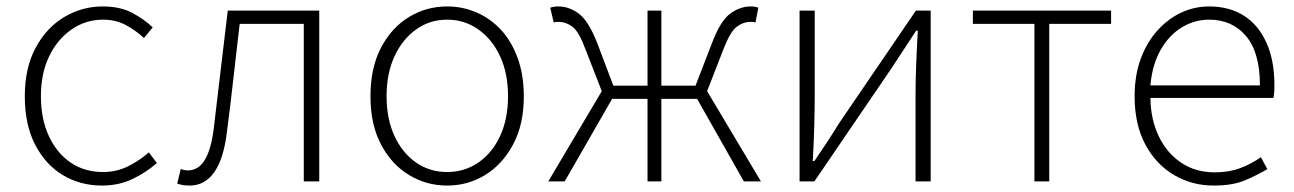

<svg xmlns="http://www.w3.org/2000/svg" viewBox="-20 -563 4018 596"><path d="M297 13Q229 13 175 -19.5Q121 -52 89 -114Q57 -176 57 -264Q57 -353 91 -415.5Q125 -478 180 -510.5Q235 -543 299 -543Q353 -543 390.5 -523Q428 -503 454 -478L427 -445Q401 -469 370 -485.5Q339 -502 300 -502Q246 -502 202 -471.5Q158 -441 132.5 -388Q107 -335 107 -264Q107 -194 131.5 -141Q156 -88 199 -58.5Q242 -29 300 -29Q342 -29 378 -47Q414 -65 442 -90L467 -57Q433 -27 390.5 -7Q348 13 297 13Z M569 13Q556 13 547.5 11.5Q539 10 530 7L541 -38Q546 -37 551 -35.5Q556 -34 563 -34Q596 -34 616 -67Q636 -100 644 -168Q655 -259 665.5 -349.5Q676 -440 687 -530H971V0H923V-489H724Q714 -406 705 -324Q696 -242 685 -158Q675 -71 645.5 -29Q616 13 569 13Z M1368 13Q1304 13 1250 -19.5Q1196 -52 1163 -114Q1130 -176 1130 -264Q1130 -353 1163 -415.5Q1196 -478 1250 -510.5Q1304 -543 1368 -543Q1416 -543 1459 -524.5Q1502 -506 1535 -470.5Q1568 -435 1587 -382.5Q1606 -330 1606 -264Q1606 -176 1572.5 -114Q1539 -52 1485.5 -19.5Q1432 13 1368 13ZM1368 -29Q1422 -29 1465 -58.5Q1508 -88 1532.5 -141Q1557 -194 1557 -264Q1557 -335 1532.5 -388Q1508 -441 1465 -471.5Q1422 -502 1368 -502Q1314 -502 1271.5 -471.5Q1229 -441 1204.5 -388Q1180 -335 1180 -264Q1180 -194 1204.5 -141Q1229 -88 1271.5 -58.5Q1314 -29 1368 -29Z M1682 0 1848 -280 1797 -411Q1777 -465 1757 -480Q1737 -495 1715 -495Q1710 -495 1707 -495Q1704 -495 1699 -493L1688 -539Q1699 -543 1713 -543Q1747 -543 1777 -520.5Q1807 -498 1834 -429L1884 -297H1990V-530H2033V-297H2139L2190 -429Q2216 -498 2246.5 -520.5Q2277 -543 2310 -543Q2325 -543 2334 -539L2325 -493Q2320 -495 2317 -495Q2314 -495 2308 -495Q2287 -495 2267 -480Q2247 -465 2226 -411L2175 -280L2342 0H2289L2144 -256H2033V0H1990V-256H1880L1733 0Z M2462 0V-530H2509V-263Q2509 -220 2507.5 -168Q2506 -116 2503 -63H2508Q2525 -88 2546.5 -120.5Q2568 -153 2583 -178L2823 -530H2869V0H2822V-267Q2822 -311 2824 -363Q2826 -415 2829 -468H2824Q2808 -443 2786 -410Q2764 -377 2748 -352L2508 0Z M3191 0V-489H3000V-530H3429V-489H3237V0Z M3747 13Q3680 13 3624 -20Q3568 -53 3535 -115Q3502 -177 3502 -264Q3502 -329 3521 -380.5Q3540 -432 3573 -468.5Q3606 -505 3647 -524Q3688 -543 3733 -543Q3796 -543 3841 -514.5Q3886 -486 3911 -431Q3936 -376 3936 -298Q3936 -289 3935.5 -279.5Q3935 -270 3933 -259H3551Q3552 -192 3577 -140Q3602 -88 3646.5 -58Q3691 -28 3751 -28Q3795 -28 3829.5 -41Q3864 -54 3894 -75L3914 -38Q3882 -19 3844 -3Q3806 13 3747 13ZM3551 -298H3891Q3891 -400 3848 -451Q3805 -502 3733 -502Q3688 -502 3648.5 -478Q3609 -454 3583 -408.5Q3557 -363 3551 -298Z"/></svg>

Font: Noto Sans JP ExtraLight
Style: Regular
Weight: 250
Designer: Ryoko NISHIZUKA  (kana, bopomofo & ideographs); Paul D. Hunt (Latin, Greek & Cyrillic); Sandoll Communications , Soo-you
Foundry: Adobe
Version: Version 2.004-H2;hotconv 1.0.118;makeotfexe 2.5.65603